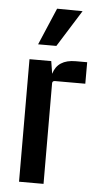

<svg xmlns="http://www.w3.org/2000/svg" viewBox="-52 -733 386 765"><g transform="rotate(5 141.5 -350.0)"><path d="M82 -552 145 -700 247 -699 155 -552ZM237 -498H283V-412H162Q151 -412 151 -402L152 0H54L53 -490H140L148 -440Q165 -498 237 -498Z"/></g></svg>

Font: Gemunu Libre SemiBold
Style: Regular
Weight: 600
Designer: Puspanada Ekanayake, Sola Matas, Pathum Egodawatta, Kosala Senevirathne
Foundry: mooniak
Version: Version 1.100